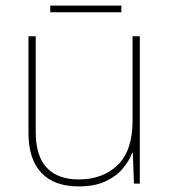

<svg xmlns="http://www.w3.org/2000/svg" viewBox="-20 -658 613 688"><path d="M481 -528V0H460L456 -111H454Q443 -81 419 -53Q395 -25 356.5 -7.5Q318 10 262 10Q174 10 128 -39Q82 -88 82 -182V-528H108V-186Q108 -98 148 -56.5Q188 -15 262 -15Q348 -15 401.5 -66.5Q455 -118 455 -226V-528ZM415 -638V-614H160V-638Z"/></svg>

Font: Noto Sans Thin
Style: Regular
Weight: 100
Designer: Monotype Design Team
Foundry: Monotype Imaging Inc.
Version: Version 2.007